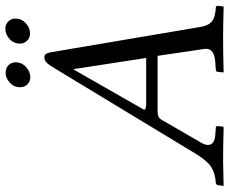

<svg xmlns="http://www.w3.org/2000/svg" viewBox="-88 -754 844 707"><g transform="rotate(-90 333.5 -400.0)"><path d="M307.1 -283.2H474.1L433.1 -549.8H431.2L286.1 -295.9Q283.7 -292 283.7 -290Q283.7 -283.2 307.1 -283.2ZM161.1 -79.1Q153.8 -66.4 153.8 -55.7Q153.8 -31.7 189.9 -28.8L216.8 -26.9Q224.1 -26.9 223.1 -19L221.2 0L217.8 2Q147.5 0 92.8 0Q76.2 0 3.9 2L2.9 0L5.9 -19Q7.3 -26.9 15.1 -26.9Q49.8 -29.3 72.8 -43.9Q95.7 -58.6 122.1 -102.1L437 -622.1Q449.7 -643.1 457.5 -650.4Q465.8 -658.2 476.1 -658.2Q485.8 -658.2 489.7 -651.1Q493.7 -644 496.1 -627.9L587.9 -85.9Q592.3 -56.6 605.7 -43.7Q619.1 -30.8 647.9 -27.8L658.2 -26.9Q667 -26.9 666 -19L664.1 0L662.1 2Q591.8 0 548.8 0Q494.1 0 421.9 2L420.9 0L422.9 -19Q423.3 -26.9 431.2 -26.9L459 -28.8Q507.8 -32.2 507.8 -62.5Q507.8 -64.9 506.8 -71.8L481.9 -241.2H282.2Q265.1 -241.2 257.8 -237.8Q250.5 -234.4 245.1 -224.1ZM419.9 -800.8Q436.5 -800.8 447.3 -790.3Q458 -779.8 458 -764.2Q458 -741.2 440.7 -725.6Q423.3 -710 403.8 -710Q387.2 -710 376.7 -720.7Q366.2 -731.4 366.2 -748Q366.2 -770 383.1 -785.4Q399.9 -800.8 419.9 -800.8ZM581.1 -801.8Q597.7 -801.8 608.4 -791Q619.1 -780.3 619.1 -764.2Q619.1 -742.2 602.1 -726.6Q585 -710.9 564.9 -710.9Q548.3 -710.9 537.6 -721.7Q526.9 -732.4 526.9 -748Q526.9 -771 543.9 -786.4Q561 -801.8 581.1 -801.8Z"/></g></svg>

Font: Linux Libertine G
Style: Italic
Weight: 400
Italic angle: -12°
Designer: Philipp H. Poll
Foundry: Philipp H. Poll
Version: Version 5.1.3